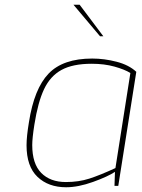

<svg xmlns="http://www.w3.org/2000/svg" viewBox="-20 -784 599 810"><path d="M92 -171Q92 -208 102 -268Q124 -410 185 -473.5Q246 -537 369 -537Q420 -537 472 -523.5Q524 -510 555 -481L479 0H463L465 -59Q435 -39 372.5 -16.5Q310 6 259 6Q184 6 138 -38Q92 -82 92 -171ZM467 -75 530 -476Q506 -491 463 -503Q420 -515 367 -515Q287 -515 239.5 -489Q192 -463 166 -408Q140 -353 125 -258Q116 -201 116 -172Q116 -93 154 -54.5Q192 -16 258 -16Q312 -16 357 -30.5Q402 -45 467 -75ZM290 -764H316L416 -631H402Z"/></svg>

Font: Exo Thin
Style: Italic
Weight: 250
Italic angle: -9°
Designer: Natanael Gama
Foundry: Natanael Gama
Version: Version 1.500; ttfautohint (v1.6)